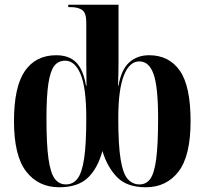

<svg xmlns="http://www.w3.org/2000/svg" viewBox="-20 -780 863 810"><path d="M230 10Q142 10 90.5 -56.5Q39 -123 39 -269Q39 -414 85 -480.5Q131 -547 217 -547Q271 -547 301 -517Q331 -487 343 -418H345Q344 -477 344 -518Q344 -559 344 -584V-686Q344 -725 327 -737.5Q310 -750 277 -750H268V-760H480V-584Q480 -558 480 -517.5Q480 -477 478 -419H480Q492 -487 525.5 -517Q559 -547 609 -547Q693 -547 738.5 -482Q784 -417 784 -269Q784 -122 733 -56Q682 10 595 10Q516 10 474.5 -32Q433 -74 412 -143Q392 -69 350 -29.5Q308 10 230 10ZM258 -2Q288 -2 307 -26.5Q326 -51 335 -111.5Q344 -172 344 -281Q344 -410 320 -467Q296 -524 255 -524Q226 -524 209 -502Q192 -480 184 -427Q176 -374 176 -281Q176 -171 184.5 -110.5Q193 -50 211 -26Q229 -2 258 -2ZM569 -2Q597 -2 614 -25.5Q631 -49 639 -109.5Q647 -170 647 -281Q647 -413 628 -467Q609 -521 568 -521Q526 -521 502.5 -461.5Q479 -402 479 -281Q479 -167 489 -107Q499 -47 519 -24.5Q539 -2 569 -2Z"/></svg>

Font: Noto Serif Display Condensed
Style: Bold
Weight: 700
Width: 3
Designer: Monotype Design Team
Foundry: Monotype Imaging Inc.
Version: Version 2.009